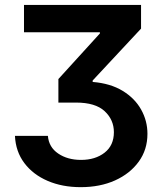

<svg xmlns="http://www.w3.org/2000/svg" viewBox="-20 -566 657 777"><path d="M40.5 -16.1H173.8Q177.7 29.8 215.6 55.4Q253.4 81.1 308.1 81.1Q365.7 81.1 403.3 51.8Q440.9 22.5 440.9 -31.2Q440.9 -81.1 403.6 -116Q366.2 -150.9 287.6 -150.9H216.3V-246.1L384.3 -430.7V-435.5H77.1V-545.9H550.8V-450.2L355 -240.2V-234.4Q426.8 -228.5 476.1 -198.5Q525.4 -168.5 551 -122.8Q576.7 -77.1 576.7 -24.4Q576.7 39.6 541.5 88.1Q506.3 136.7 445.6 164.1Q384.8 191.4 306.6 191.4Q231.9 191.4 172.9 166Q113.8 140.6 78.6 94Q43.5 47.4 40.5 -16.1Z"/></svg>

Font: Inter Display Semi Bold
Style: Regular
Weight: 600
Designer: Rasmus Andersson
Foundry: rsms
Version: Version 4.000;git-37864ae